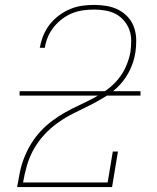

<svg xmlns="http://www.w3.org/2000/svg" viewBox="-20 -763 640 783"><path d="M50 0V-1Q55 -31 61 -60.5Q67 -90 78.5 -119.5Q90 -149 106.5 -176Q123 -203 144.5 -226.5Q166 -250 192 -269.5Q218 -289 245.5 -304.5Q273 -320 302 -333.5Q331 -347 359 -361.5Q387 -376 413.5 -395Q440 -414 460.5 -438.5Q481 -463 493.5 -491.5Q506 -520 512 -551Q512 -551 512 -551Q512 -551 512 -551Q515 -574 515 -597.5Q515 -621 507.5 -641.5Q500 -662 485.5 -679Q471 -696 452 -706Q433 -716 410 -720Q387 -724 364 -724Q342 -724 319.5 -721Q297 -718 275.5 -709.5Q254 -701 234.5 -686.5Q215 -672 200 -653.5Q185 -635 176 -614Q167 -593 163 -570Q163 -569 163 -568.5Q163 -568 163 -568H142Q142 -568 142 -569Q142 -570 143 -570Q147 -595 157 -619Q167 -643 183 -663.5Q199 -684 220.5 -700Q242 -716 266 -726Q290 -736 314.5 -739.5Q339 -743 364 -743Q390 -743 416 -738.5Q442 -734 464 -722.5Q486 -711 502.5 -692.5Q519 -674 527 -650.5Q535 -627 535.5 -600.5Q536 -574 532 -548Q526 -512 510.5 -479Q495 -446 470 -418.5Q445 -391 413 -371Q381 -351 348 -334.5Q315 -318 281.5 -301.5Q248 -285 217.5 -263.5Q187 -242 161.5 -214.5Q136 -187 118 -155Q100 -123 90 -88.5Q80 -54 74 -19H419L440 -145H461L437 0ZM60 -373V-391H553V-373Z"/></svg>

Font: Iosevka Curly Slab ThExObl
Style: Regular
Weight: 100
Width: 7
Italic angle: -9°
Monospace: yes
Designer: Belleve Invis
Foundry: Belleve Invis
Version: Version 11.1.0; ttfautohint (v1.8.3)